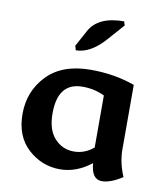

<svg xmlns="http://www.w3.org/2000/svg" viewBox="-78 -717 689 808"><g transform="rotate(10 266.5 -313.5)"><path d="M411.1 25.4Q367.2 25.4 362.3 -43Q298.8 6.8 228.5 6.8Q151.4 6.8 92.5 -46.6Q33.7 -100.1 33.7 -195.8Q33.7 -293 98.6 -360.6Q163.6 -428.2 285.6 -428.2Q386.7 -428.2 473.6 -397V-122.6Q473.6 -64.9 498.5 -7.3Q447.8 25.4 411.1 25.4ZM273.4 -77.1Q319.8 -77.1 357.4 -108.9V-331.1Q314.5 -352.1 263.7 -352.1Q157.7 -352.1 157.7 -220.2Q157.7 -149.4 191.2 -113.3Q224.6 -77.1 273.4 -77.1ZM208 -498 202.6 -516.6 239.7 -585Q276.4 -653.3 387.2 -653.3L392.6 -636.7L331.5 -567.4Q270 -498 208 -498Z"/></g></svg>

Font: Bainsley
Style: Bold
Weight: 700
Designer: Paul James MIller
Foundry: High-Logic / Made with FontCreator
Version: Version 1.411;March 28, 2021;FontCreator 13.0.0.2683 64-bit